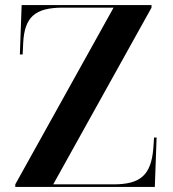

<svg xmlns="http://www.w3.org/2000/svg" viewBox="-20 -734 678 754"><path d="M40 0H588L595 -194H585L582 -150C573 -47 532 -10 426 -10H189L575 -704V-714H65L58 -520H69L71 -564C76 -667 117 -704 227 -704H426L40 -10Z"/></svg>

Font: Noto Serif Display SemiBold
Style: Regular
Weight: 600
Designer: Monotype Design Team
Foundry: Monotype Imaging Inc.
Version: Version 2.009